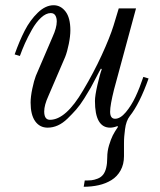

<svg xmlns="http://www.w3.org/2000/svg" viewBox="-20 -476 612 734"><path d="M36 -268Q54 -319 74.5 -359Q95 -399 124.5 -427.5Q154 -456 185 -456Q212 -456 230.5 -432Q249 -408 249 -360Q249 -338 243 -308Q237 -278 229 -258L165 -109Q149 -74 149 -50Q149 -18 171 -18Q232 -18 298 -131Q338 -198 369 -265.5Q400 -333 414 -378L434 -444H500L416 -134Q401 -74 401 -49Q401 -22 420 -22Q440 -22 461 -47Q482 -72 498 -106Q514 -140 528 -182L548 -176Q514 -80 476 -32Q469 -23 464.5 -10.5Q460 2 458 18Q456 34 455 45.5Q454 57 454 73.5Q454 90 454 93V121Q454 152 441 175.5Q428 199 406 212.5Q384 226 357 232Q330 238 300 238L304 214Q320 214 330 213Q340 212 353 207Q366 202 374 192Q390 172 390 126Q390 102 397 79Q404 56 411 42Q418 28 431 9L429 6Q414 12 401 12Q343 12 343 -90Q343 -110 352.5 -151.5Q362 -193 369 -211L366 -214Q362 -208 349 -182.5Q336 -157 327 -141Q318 -125 302 -99.5Q286 -74 271 -57Q256 -40 238 -22.5Q220 -5 201 3.5Q182 12 162 12Q132 12 114.5 -12.5Q97 -37 97 -84Q97 -106 103.5 -137Q110 -168 117 -186L181 -335Q197 -370 197 -394Q197 -408 191.5 -417Q186 -426 174 -426Q156 -426 137 -408.5Q118 -391 102 -362.5Q86 -334 75.5 -310.5Q65 -287 56 -262Z"/></svg>

Font: Old Standard TT
Style: Italic
Weight: 400
Italic angle: -15.2°
Designer: Alexey Kryukov <alexios@thessalonica.org.ru>
Version: Version 2.2